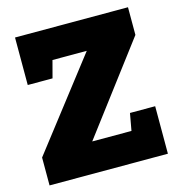

<svg xmlns="http://www.w3.org/2000/svg" viewBox="-106 -804 841 898"><g transform="rotate(-15 315.0 -355.0)"><path d="M24 0V-135L355 -563H189L167 -480H47V-710H594V-576L270 -147H460L475 -230H597V0Z"/></g></svg>

Font: Bitter Black
Style: Regular
Weight: 900
Designer: Sol Matas, and Bitter project Authors
Foundry: Sol Matas
Version: Version 2.001